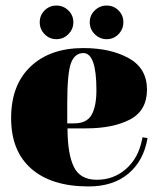

<svg xmlns="http://www.w3.org/2000/svg" viewBox="-20 -661 586 691"><path d="M491 -158 493 -167 511 -164Q497 -82 442 -36Q387 10 299 10Q166 10 93 -53.5Q20 -117 20 -236Q20 -355 90 -421.5Q160 -488 280 -488Q378 -488 443.5 -451.5Q509 -415 509 -339Q509 -263 448 -231Q387 -199 289 -199H223Q223 -108 245.5 -61Q268 -14 328.5 -14Q389 -14 433.5 -53Q478 -92 491 -158ZM222 -289V-217H247Q292 -217 309.5 -247.5Q327 -278 327 -337Q327 -470 280 -470Q249 -470 235.5 -434Q222 -398 222 -289ZM321 -538Q303 -556 303 -581Q303 -606 321 -623.5Q339 -641 364 -641Q389 -641 406.5 -623.5Q424 -606 424 -581Q424 -556 406.5 -538Q389 -520 364 -520Q339 -520 321 -538ZM140.5 -538Q123 -556 123 -581Q123 -606 140.5 -623.5Q158 -641 183 -641Q208 -641 226 -623.5Q244 -606 244 -581Q244 -556 226 -538Q208 -520 183 -520Q158 -520 140.5 -538Z"/></svg>

Font: Elsie Swash Caps Black
Style: Regular
Weight: 900
Designer: Alejandro Inler
Foundry: Alejandro Inler
Version: 1.003